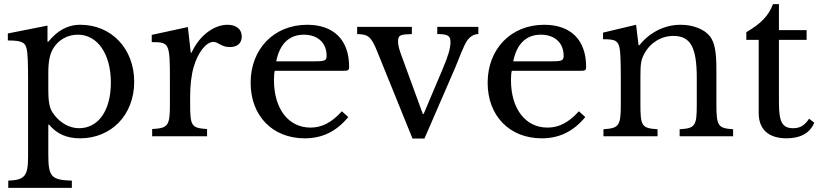

<svg xmlns="http://www.w3.org/2000/svg" viewBox="-20 -660 3973 930"><path d="M20 215V250H328V215C229 212 214 196 214 90V-56H218C257 -9 307 10 368 10C517 10 630 -101 630 -264C630 -424 520 -540 369 -540C304 -540 256 -509 214 -458H210V-536L18 -498V-464C84 -464 103 -455 109 -423C114 -405 116 -354 116 -277V97C116 193 100 212 20 215ZM363 -39C317 -39 272 -64 241 -106C220 -133 214 -160 214 -232V-310C214 -368 223 -402 240 -429C266 -469 309 -492 357 -492C453 -492 517 -398 517 -260C517 -121 454 -39 363 -39Z M901 -159V-193C901 -246 907 -297 918 -335C938 -405 978 -457 1014 -457C1038 -457 1051 -432 1093 -432C1130 -432 1151 -451 1151 -483C1151 -518 1125 -540 1082 -540C1014 -540 944 -485 908 -405H904L890 -529L715 -491V-456C801 -456 803 -451 803 -269V-152C803 -51 794 -39 717 -35V0H983V-35C907 -40 901 -49 901 -159Z M1667 -93 1636 -121C1586 -66 1539 -42 1484 -42C1377 -42 1307 -133 1307 -272C1307 -290 1308 -306 1311 -317H1640C1667 -317 1671 -319 1671 -337C1671 -467 1596 -540 1468 -540C1307 -540 1194 -423 1194 -259C1194 -99 1300 10 1456 10C1541 10 1609 -23 1667 -93ZM1502 -363H1318C1335 -448 1381 -492 1452 -492C1519 -492 1562 -452 1562 -391C1562 -367 1556 -363 1502 -363Z M1809 -406 1978 11H2036L2183 -328C2198 -361 2224 -438 2245 -467C2258 -483 2276 -495 2297 -495V-530H2098V-495C2151 -495 2162 -486 2162 -456C2162 -426 2151 -389 2123 -323L2032 -108H2028L1922 -398C1915 -418 1908 -438 1908 -460C1908 -492 1922 -493 1975 -495V-530H1710V-495C1762 -493 1777 -487 1809 -406Z M2815 -93 2784 -121C2734 -66 2687 -42 2632 -42C2525 -42 2455 -133 2455 -272C2455 -290 2456 -306 2459 -317H2788C2815 -317 2819 -319 2819 -337C2819 -467 2744 -540 2616 -540C2455 -540 2342 -423 2342 -259C2342 -99 2448 10 2604 10C2689 10 2757 -23 2815 -93ZM2650 -363H2466C2483 -448 2529 -492 2600 -492C2667 -492 2710 -452 2710 -391C2710 -367 2704 -363 2650 -363Z M3082 -157V-291C3082 -354 3086 -371 3100 -398C3128 -452 3182 -486 3241 -486C3324 -486 3355 -433 3355 -282V-150C3355 -51 3347 -38 3272 -34V0H3531V-34C3458 -39 3450 -49 3450 -157V-324C3450 -409 3442 -453 3419 -484C3392 -518 3338 -540 3277 -540C3198 -540 3127 -503 3077 -441H3073L3061 -540L2901 -502V-470C2959 -470 2973 -464 2981 -428C2985 -411 2987 -361 2987 -283V-150C2987 -50 2977 -39 2903 -34V0H3165V-34C3088 -39 3082 -49 3082 -157Z M3655 -467V-112C3655 -34 3702 10 3790 10C3858 10 3905 -17 3924 -66L3899 -85C3877 -52 3855 -39 3822 -39C3769 -39 3753 -69 3753 -163V-467H3887V-514H3753V-640H3724C3703 -583 3666 -546 3595 -504V-467Z"/></svg>

Font: Libre Baskerville
Style: Regular
Weight: 400
Designer: Pablo Impallari, Rodrigo Fuenzalida
Foundry: Pablo Impallari, Rodrigo Fuenzalida
Version: Version 1.051;Glyphs 3.2.3 (3260)